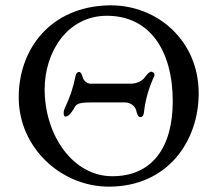

<svg xmlns="http://www.w3.org/2000/svg" viewBox="-20 -684 813 718"><path d="M50 -320C50 -130 210 14 387 14C606 14 723 -155 723 -335C723 -532 569 -664 395 -664H387C168 -659 50 -500 50 -320ZM380 -625C540 -625 626 -495 626 -305C626 -134 550 -25 400 -25C252 -25 147 -179 147 -350C147 -490 232 -625 380 -625ZM520 -393C511 -381 491 -371 469 -371H320C304 -371 293 -382 289 -396C286 -408 281 -415 276 -415C271 -415 265 -412 262 -398C254 -356 241 -319 223 -281C220 -275 218 -267 218 -261C218 -254 220 -248 225 -248C240 -248 255 -275 261 -286C269 -300 294 -301 324 -301H447C467 -301 485 -288 489 -272C492 -258 497 -246 504 -246C516 -246 518 -258 519 -269C525 -317 537 -356 557 -400C561 -409 551 -416 546 -416C539 -416 531 -408 520 -393Z"/></svg>

Font: EB Garamond 12
Style: Regular
Weight: 400
Version: Version 0.016+